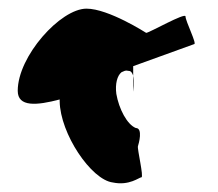

<svg xmlns="http://www.w3.org/2000/svg" viewBox="-20 -730 504 444"><path d="M21 -520C21 -482 65 -486 118 -500V-496C119 -421 191 -314 241 -308C279 -300 302 -320 307 -320C313 -320 297 -386 299 -392C301 -398 311 -434 294 -434C274 -442 255 -478 249 -513C246 -536 251 -555 261 -563L268 -566C271 -567 274 -567 278 -566C283 -566 286 -561 288 -555V-577L429 -628C436 -628 409 -681 409 -692C409 -702 325 -654 318 -654C318 -654 231 -710 180 -710C120 -710 21 -600 21 -520ZM288 -518C288 -518 291 -541 288 -555Z"/></svg>

Font: Ampere
Style: SuCnd
Weight: 400
Version: Version 1